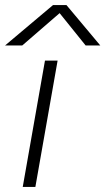

<svg xmlns="http://www.w3.org/2000/svg" viewBox="-35 -740 417 760"><path d="M175 -720H228L362 -560H304L201 -688L53 -560H-15ZM143 -500H193L105 0H55Z"/></svg>

Font: Overused Grotesk Light
Style: Italic
Weight: 300
Italic angle: -10°
Version: Version 0.003